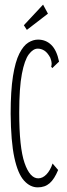

<svg xmlns="http://www.w3.org/2000/svg" viewBox="-20 -799 290 829"><path d="M143 10Q110 10 83.5 -19.5Q57 -49 42 -118.5Q27 -188 26 -308Q26 -407 36 -470Q46 -533 63.5 -567.5Q81 -602 102 -615Q123 -628 144 -628Q178 -628 201.5 -605Q225 -582 235 -533L213 -512L206 -505L201 -511Q203 -517 203 -525.5Q203 -534 197 -550Q185 -572 171.5 -580.5Q158 -589 143 -589Q123 -589 104.5 -564.5Q86 -540 74.5 -480Q63 -420 63 -313Q63 -162 86 -95.5Q109 -29 145 -29Q164 -29 180.5 -46Q197 -63 207 -93L231 -65Q215 -26 194.5 -8Q174 10 143 10ZM96 -670 83 -690 166 -779 187 -740Z"/></svg>

Font: Inconsolata UltraCondensed Light
Style: Regular
Weight: 300
Width: 1
Monospace: yes
Designer: Raph Levien, Cyreal, Brenton Simpson
Foundry: Raph Levien, Cyreal, Google
Version: Version 3.001; ttfautohint (v1.8.2.53-6de2)